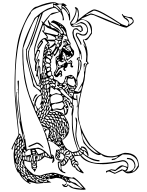

<svg xmlns="http://www.w3.org/2000/svg" viewBox="-20 -1545 1391 1811"><path d="M493.2 -1525.4 534.2 -1509.8H558.6L575.2 -1514.6Q608.4 -1500 608.4 -1488.3H600.6L587.9 -1493.2Q641.6 -1445.3 641.6 -1385.7V-1359.4L632.8 -1348.6Q632.8 -1423.8 571.3 -1466.8L558.6 -1450.2Q575.2 -1417 584 -1359.4L579.1 -1353.5H571.3V-1375Q571.3 -1395.5 546.9 -1434.6L455.1 -1402.3L397.5 -1327.1Q397.5 -1316.4 447.3 -1294.9V-1305.7Q430.7 -1337.9 430.7 -1353.5H439.5Q439.5 -1324.2 525.4 -1278.3L554.7 -1246.1H550.8L451.2 -1316.4Q455.1 -1278.3 493.2 -1278.3Q532.2 -1258.8 562.5 -1224.6L567.4 -1230.5H571.3L575.2 -1224.6V-1235.4Q516.6 -1332 460 -1332Q460 -1342.8 484.4 -1353.5Q608.4 -1311.5 608.4 -1235.4Q624 -1166 645.5 -1138.7V-1127.9L641.6 -1123Q647.5 -1099.6 678.7 -1064.5V-1032.2Q670.9 -1011.7 632.8 -989.3L628.9 -983.4Q616.2 -983.4 616.2 -967.8L604.5 -983.4V-1015.6Q621.1 -1015.6 621.1 -1026.4H616.2L600.6 -1015.6L591.8 -1043H575.2V-1047.9H584V-1053.7H575.2L571.3 -1047.9V-1043L575.2 -1037.1L571.3 -1032.2L584 -1015.6V-1010.7L571.3 -1021.5H567.4L571.3 -1015.6V-1010.7L567.4 -1004.9V-1000Q579.1 -1000 579.1 -989.3H587.9L584 -1004.9V-1010.7H587.9Q605.5 -951.2 621.1 -951.2Q619.1 -903.3 595.7 -903.3L591.8 -897.5V-886.7H604.5L595.7 -876H587.9L575.2 -892.6L579.1 -897.5V-914.1Q525.4 -890.6 525.4 -871.1L508.8 -849.6V-838.9H513.7L546.9 -881.8H554.7L567.4 -865.2L562.5 -860.4V-854.5L567.4 -833L558.6 -822.3H546.9Q546.9 -833 558.6 -833L550.8 -843.8H546.9L521.5 -817.4H501V-828.1Q488.3 -828.1 488.3 -838.9V-860.4Q513.7 -892.6 513.7 -914.1L504.9 -951.2V-1000Q504.9 -1008.8 534.2 -1021.5L542 -1075.2V-1080.1H538.1Q504.9 -1019.5 493.2 -1015.6H484.4L488.3 -1021.5V-1032.2H480.5V-1021.5H476.6V-1032.2H471.7L460 -1026.4L467.8 -1015.6L471.7 -1021.5H476.6V-1015.6Q470.7 -983.4 460 -983.4L463.9 -957L460 -951.2H455.1L460 -924.8L455.1 -918.9L463.9 -897.5L460 -876Q471.7 -876 471.7 -838.9Q488.3 -835 488.3 -800.8L521.5 -785.2Q546.9 -757.8 558.6 -757.8Q586.9 -757.8 595.7 -822.3L645.5 -838.9Q671.9 -838.9 699.2 -790Q719.7 -912.1 719.7 -961.9Q715.8 -983.4 703.1 -983.4V-989.3L708 -994.1Q708 -1003.9 728.5 -1004.9L732.4 -1010.7V-1015.6Q732.4 -1074.2 669.9 -1192.4L662.1 -1235.4Q668 -1278.3 695.3 -1278.3H708Q732.4 -1252 745.1 -1252L749 -1256.8V-1278.3L736.3 -1294.9L669.9 -1289.1Q641.6 -1299.8 641.6 -1332Q695.3 -1401.4 695.3 -1456.1L686.5 -1471.7V-1477.5Q723.6 -1477.5 723.6 -1413.1V-1396.5L715.8 -1359.4H719.7Q836.9 -1456.1 869.1 -1456.1Q918 -1456.1 1128.9 -1316.4L1174.8 -1299.8H1178.7Q1187.5 -1302.7 1195.3 -1327.1Q1192.4 -1348.6 1149.4 -1375L1128.9 -1407.2L1132.8 -1413.1H1136.7Q1136.7 -1389.6 1223.6 -1380.9L1240.2 -1353.5V-1337.9Q1240.2 -1323.2 1174.8 -1284.2Q1128.9 -1284.2 864.3 -1402.3L835.9 -1407.2L749 -1370.1V-1364.3Q847.7 -1350.6 847.7 -1262.7V-1230.5Q806.6 -1166 793.9 -1166H786.1L773.4 -1170.9L769.5 -1166Q803.7 -1107.4 806.6 -1032.2L802.7 -967.8L815.4 -951.2V-946.3L806.6 -935.5L802.7 -940.4Q791 -929.7 777.3 -790Q719.7 -584 719.7 -479.5Q719.7 -335.9 835.9 -173.8Q941.4 -71.3 1017.6 -71.3H1038.1Q1071.3 -71.3 1136.7 -98.6L1158.2 -103.5Q1290 -103.5 1290 25.4Q1255.9 89.8 1190.4 89.8H1182.6Q1167 89.8 1136.7 62.5H1132.8L1062.5 94.7L1013.7 73.2H997.1L984.4 84L980.5 79.1V68.4L1029.3 51.8L1067.4 57.6Q1112.3 14.6 1128.9 14.6H1136.7L1182.6 30.3V8.8Q1169.9 -23.4 1136.7 -23.4Q1015.6 3.9 955.1 3.9Q788.1 3.9 736.3 -77.1L678.7 -71.3Q678.7 -38.1 715.8 -17.6L719.7 3.9V8.8L715.8 14.6V19.5L769.5 84L765.6 89.8H761.7Q691.4 63.5 691.4 36.1Q653.3 36.1 645.5 -34.2L632.8 -44.9Q600.6 19.5 575.2 19.5H558.6V46.9Q570.3 79.1 595.7 79.1V89.8Q525.4 77.1 525.4 -2V-12.7Q525.4 -23.4 558.6 -23.4L584 -55.7V-71.3Q573.2 -98.6 546.9 -98.6V-66.4Q546.9 -55.7 530.3 -55.7Q530.3 -39.1 562.5 -39.1V-34.2L550.8 -28.3Q501 -32.2 501 -71.3L508.8 -120.1V-130.9L550.8 -135.7L546.9 -141.6V-152.3L558.6 -141.6H562.5V-146.5L546.9 -168H538.1L546.9 -152.3H542L488.3 -195.3L493.2 -200.2V-210.9L476.6 -215.8Q476.6 -205.1 488.3 -205.1V-200.2H484.4L434.6 -221.7V-210.9Q451.2 -174.8 463.9 -87.9Q493.2 -87.9 493.2 -34.2V-28.3L476.6 -6.8L471.7 -12.7L480.5 -49.8H467.8V-44.9L401.4 -66.4Q359.4 -23.4 327.1 -23.4V19.5L332 25.4L306.6 79.1Q302.7 62.5 278.3 41L273.4 -12.7L211.9 -28.3L208 -23.4V-17.6Q208 35.2 298.8 100.6L352.5 111.3H360.4Q433.6 84 480.5 84Q505.9 84 584 111.3V116.2H575.2L584 127H587.9L584 122.1V116.2H591.8L662.1 132.8L666 127H669.9Q694.3 127 790 240.2L773.4 245.1Q650.4 245.1 625 202.1L608.4 218.8H595.7Q574.2 218.8 567.4 197.3V191.4H571.3L587.9 202.1Q587.9 191.4 600.6 191.4L604.5 175.8Q569.3 132.8 508.8 132.8L460 143.6L443.4 137.7L447.3 132.8V127L434.6 132.8V137.7H443.4V143.6L430.7 148.4L426.8 143.6H418V148.4L463.9 175.8H460L327.1 186.5L256.8 169.9H252.9V175.8L269.5 180.7L265.6 186.5V191.4Q182.6 150.4 158.2 79.1H154.3V89.8Q108.4 23.4 108.4 -98.6L121.1 -184.6Q109.4 -184.6 95.7 -130.9L87.9 -141.6Q103.5 -184.6 149.4 -264.6L154.3 -269.5V-275.4Q117.2 -603.5 117.2 -710Q117.2 -1113.3 178.7 -1256.8Q269.5 -1482.4 327.1 -1482.4Q427.7 -1525.4 493.2 -1525.4ZM488.3 -1520.5 484.4 -1514.6V-1509.8H504.9V-1514.6ZM125 -656.2 158.2 -291V-286.1Q179.7 -286.1 203.1 -195.3V-189.5H199.2V-200.2H187.5V-173.8H191.4L208 -189.5L211.9 -168L208 -173.8H199.2V-157.2H203.1L215.8 -168L174.8 -339.8Q133.8 -523.4 133.8 -634.8V-677.7H137.7Q137.7 -577.1 166 -398.4H170.9V-409.2Q149.4 -593.8 149.4 -671.9H145.5L149.4 -677.7V-693.4L145.5 -699.2L149.4 -704.1V-725.6L145.5 -779.3L149.4 -785.2H154.3L158.2 -779.3V-774.4L154.3 -640.6Q178.7 -360.4 208 -275.4Q218.8 -242.2 232.4 -130.9Q232.4 -139.6 339.8 -152.3Q398.4 -140.6 460 -60.5V-66.4Q432.6 -218.8 380.9 -344.7Q389.6 -344.7 397.5 -312.5L406.2 -323.2L393.6 -339.8V-344.7Q410.2 -323.2 430.7 -323.2V-318.4Q406.2 -318.4 406.2 -296.9V-291Q417 -291 422.9 -243.2H430.7L443.4 -301.8V-312.5Q429.7 -338.9 393.6 -350.6L389.6 -344.7L380.9 -355.5V-344.7Q216.8 -670.9 203.1 -854.5Q191.4 -941.4 191.4 -1015.6V-1069.3Q191.4 -1150.4 306.6 -1375Q415 -1473.6 480.5 -1477.5V-1514.6H476.6Q269.5 -1467.8 269.5 -1418Q125 -1212.9 125 -774.4ZM525.4 -1493.2 521.5 -1499H513.7V-1493.2Q525.4 -1493.2 554.7 -1456.1Q562.5 -1456.1 562.5 -1471.7L558.6 -1477.5V-1482.4L562.5 -1499L558.6 -1503.9H534.2ZM488.3 -1499 484.4 -1493.2V-1488.3Q519.5 -1472.7 554.7 -1434.6V-1439.5Q515.6 -1499 488.3 -1499ZM567.4 -1488.3V-1477.5Q593.8 -1477.5 625 -1413.1H628.9V-1418Q628.9 -1441.4 579.1 -1488.3ZM252.9 -1047.9Q252.9 -929.7 332 -747.1L356.4 -736.3L364.3 -747.1V-752.9L356.4 -763.7L352.5 -747.1H343.8V-752.9L352.5 -768.6Q352.5 -788.1 332 -828.1L319.3 -822.3V-828.1L327.1 -860.4L323.2 -897.5H319.3V-876H310.5V-924.8L315.4 -946.3L302.7 -983.4L306.6 -1015.6L302.7 -1075.2V-1085Q302.7 -1113.3 380.9 -1327.1L373 -1337.9V-1348.6L389.6 -1332Q457 -1423.8 476.6 -1423.8L534.2 -1434.6V-1439.5Q510.7 -1471.7 488.3 -1471.7Q380.9 -1438.5 380.9 -1413.1L282.2 -1127.9Q253.9 -1078.1 252.9 -1047.9ZM703.1 -1456.1Q703.1 -1395.5 649.4 -1327.1L654.3 -1321.3H678.7Q715.8 -1341.8 715.8 -1418L708 -1456.1ZM793.9 -1407.2V-1402.3H798.8L835.9 -1418Q865.2 -1418 1108.4 -1310.5H1112.3V-1316.4Q911.1 -1445.3 864.3 -1445.3ZM232.4 -1075.2Q232.4 -963.9 290 -795.9Q290 -732.4 352.5 -699.2L356.4 -693.4Q364.3 -693.4 364.3 -710Q364.3 -729.5 327.1 -736.3Q245.1 -918.9 245.1 -1058.6Q306.6 -1218.8 369.1 -1413.1Q350.6 -1413.1 302.7 -1241.2Q243.2 -1079.1 232.4 -1075.2ZM199.2 -1053.7Q199.2 -749 302.7 -543.9Q302.7 -628.9 369.1 -656.2Q364.3 -684.6 294.9 -731.4L228.5 -989.3L224.6 -1080.1Q235.4 -1080.1 298.8 -1256.8L339.8 -1385.7H335.9Q300.8 -1385.7 199.2 -1090.8ZM1158.2 -1385.7V-1380.9Q1199.2 -1363.3 1199.2 -1321.3V-1310.5Q1229.5 -1331.1 1232.4 -1342.8V-1348.6Q1232.4 -1370.1 1158.2 -1385.7ZM669.9 -1316.4V-1310.5H686.5L745.1 -1337.9Q810.5 -1325.2 810.5 -1252Q800.8 -1209 769.5 -1209H761.7Q740.2 -1209 711.9 -1230.5L703.1 -1213.9Q749 -1144.5 749 -1127.9L745.1 -1123H740.2Q740.2 -1137.7 695.3 -1209V-1224.6L703.1 -1235.4H715.8L756.8 -1219.7H765.6Q792 -1219.7 802.7 -1256.8Q802.7 -1318.4 736.3 -1327.1Q693.4 -1305.7 662.1 -1305.7V-1299.8L682.6 -1294.9L723.6 -1305.7H740.2Q761.7 -1292 761.7 -1256.8L740.2 -1241.2L703.1 -1267.6H686.5Q674.8 -1262.7 674.8 -1235.4V-1224.6Q674.8 -1200.2 745.1 -1053.7L752.9 -989.3V-983.4H749L740.2 -1037.1H736.3L732.4 -989.3L728.5 -994.1H715.8V-989.3Q728.5 -968.8 728.5 -940.4L719.7 -865.2Q735.4 -865.2 740.2 -946.3V-957L723.6 -983.4H732.4Q749 -974.6 749 -946.3V-929.7Q749 -902.3 708 -806.6L711.9 -747.1Q711.9 -728.5 682.6 -693.4V-688.5L723.6 -677.7Q752.9 -693.4 752.9 -742.2L715.8 -688.5V-693.4L761.7 -774.4L773.4 -833L769.5 -940.4L782.2 -951.2H790Q777.3 -935.5 777.3 -914.1H773.4L777.3 -871.1H782.2Q782.2 -946.3 802.7 -946.3V-951.2Q802.7 -961.9 790 -961.9L793.9 -1010.7Q793.9 -1067.4 769.5 -1117.2V-1127.9Q777.3 -1127.9 777.3 -1112.3L782.2 -1106.4H786.1V-1112.3Q761.7 -1152.3 761.7 -1170.9Q802.7 -1170.9 831.1 -1224.6L839.8 -1235.4V-1252Q823.2 -1359.4 745.1 -1359.4L678.7 -1316.4ZM530.3 -1327.1 538.1 -1316.4H542L534.2 -1327.1ZM546.9 -1316.4 554.7 -1305.7H558.6L550.8 -1316.4ZM385.7 -1310.5Q310.5 -1108.4 310.5 -1080.1V-1037.1H315.4Q328.1 -1080.1 335.9 -1080.1L332 -1106.4Q364.3 -1187.5 410.2 -1187.5L414.1 -1181.6H422.9V-1187.5H414.1V-1192.4H422.9V-1198.2L377 -1252V-1256.8H393.6V-1299.8ZM397.5 -1310.5 401.4 -1284.2V-1262.7L393.6 -1246.1V-1241.2L513.7 -1213.9H521.5L534.2 -1230.5Q516.6 -1249 426.8 -1284.2ZM546.9 -1299.8 550.8 -1284.2 558.6 -1294.9 554.7 -1299.8ZM562.5 -1299.8 571.3 -1289.1H575.2L567.4 -1299.8ZM562.5 -1284.2 558.6 -1278.3V-1267.6Q575.2 -1267.6 587.9 -1219.7H604.5Q597.7 -1246.1 562.5 -1284.2ZM534.2 -1241.2 538.1 -1235.4V-1219.7Q535.2 -1203.1 504.9 -1203.1L513.7 -1176.8L517.6 -1181.6H525.4L521.5 -1176.8V-1166L542 -1170.9L567.4 -1166L562.5 -1160.2V-1155.3L567.4 -1149.4Q557.6 -1101.6 542 -1101.6L534.2 -1085L554.7 -1075.2L542 -1043V-1032.2H546.9Q546.9 -1050.8 562.5 -1075.2H554.7L584 -1123L575.2 -1160.2H579.1L600.6 -1155.3Q600.6 -1166 584 -1166L591.8 -1176.8L612.3 -1170.9L608.4 -1166V-1155.3L628.9 -1127.9H637.7V-1133.8Q625 -1160.2 612.3 -1160.2L616.2 -1176.8Q616.2 -1211.9 571.3 -1213.9Q571.3 -1203.1 584 -1203.1V-1198.2H571.3L575.2 -1192.4V-1181.6H567.4L571.3 -1176.8V-1170.9H550.8L554.7 -1176.8V-1181.6H525.4V-1192.4L521.5 -1198.2L525.4 -1203.1Q543.9 -1203.1 550.8 -1219.7H554.7L538.1 -1241.2ZM418 -1224.6V-1219.7L430.7 -1198.2V-1187.5L422.9 -1170.9H497.1L504.9 -1181.6Q504.9 -1202.1 418 -1224.6ZM550.8 -1213.9 558.6 -1203.1H562.5V-1213.9ZM534.2 -1198.2V-1192.4L562.5 -1187.5L554.7 -1198.2ZM377 -1166 385.7 -1149.4V-1144.5L339.8 -1075.2Q356.4 -1075.2 356.4 -1064.5V-1058.6L327.1 -972.7H323.2V-983.4L348.6 -1047.9V-1064.5H343.8Q329.1 -1064.5 315.4 -1000V-972.7Q323.2 -972.7 323.2 -957H327.1Q327.1 -978.5 343.8 -989.3Q352.5 -989.3 352.5 -972.7L339.8 -918.9H343.8L348.6 -924.8H352.5L360.4 -908.2V-860.4L356.4 -854.5V-849.6H360.4L373 -854.5V-806.6H377Q377 -1114.3 422.9 -1133.8L426.8 -1138.7V-1144.5L397.5 -1176.8ZM497.1 -1166 504.9 -1149.4 501 -1144.5V-1133.8Q513.7 -1133.8 513.7 -1123V-1112.3L508.8 -1106.4V-1101.6L513.7 -1106.4H525.4V-1095.7L538.1 -1112.3V-1127.9H521.5V-1138.7L530.3 -1155.3V-1160.2Q513.7 -1160.2 513.7 -1170.9ZM430.7 -1160.2Q447.3 -1137.7 447.3 -1117.2V-1106.4L443.4 -1112.3H439.5L443.4 -1095.7Q497.1 -1133.8 497.1 -1149.4L493.2 -1155.3H460ZM530.3 -1133.8H538.1L550.8 -1149.4H554.7V-1160.2H542Q533.2 -1160.2 530.3 -1133.8ZM339.8 -1106.4V-1095.7L377 -1149.4H373Q360.4 -1149.4 339.8 -1106.4ZM595.7 -1149.4V-1138.7L608.4 -1123V-1138.7L600.6 -1149.4ZM546.9 -1127.9V-1123L558.6 -1138.7V-1144.5ZM584 -1144.5 587.9 -1117.2H600.6L591.8 -1144.5ZM426.8 -1127.9V-1117.2H430.7L439.5 -1127.9V-1138.7H434.6ZM410.2 -1095.7 422.9 -1106.4V-1095.7L418 -1080.1H426.8L434.6 -1106.4V-1112.3H430.7L426.8 -1106.4H422.9V-1123Q413.1 -1123 410.2 -1095.7ZM447.3 -1090.8V-1085Q460 -1085 467.8 -1069.3L460 -1043H463.9Q504.9 -1085 504.9 -1117.2V-1123H501Q467.8 -1090.8 447.3 -1090.8ZM604.5 -1112.3V-1095.7H616.2L608.4 -1085L591.8 -1090.8L595.7 -1095.7V-1101.6H575.2V-1095.7L584 -1085L587.9 -1090.8Q587.9 -1077.1 632.8 -1058.6V-1069.3Q612.3 -1069.3 612.3 -1085H625V-1075.2Q637.7 -1075.2 637.7 -1064.5H649.4V-1080.1H641.6L645.5 -1085V-1090.8H632.8V-1095.7H641.6V-1101.6H628.9L616.2 -1095.7Q616.2 -1106.4 637.7 -1106.4V-1117.2H625ZM484.4 -1043 497.1 -1032.2Q521.5 -1072.3 521.5 -1095.7ZM401.4 -1085V-1069.3H406.2L414.1 -1080.1V-1085ZM426.8 -1069.3 434.6 -1058.6H447.3V-1069.3L460 -1058.6V-1069.3L451.2 -1080.1H447.3V-1069.3L434.6 -1080.1ZM397.5 -1047.9V-1037.1L422.9 -1064.5V-1069.3H418ZM649.4 -1058.6V-1047.9L662.1 -1032.2H666V-1037.1Q660.2 -1058.6 654.3 -1058.6ZM430.7 -1053.7V-1043Q418 -1043 418 -1015.6Q445.3 -989.3 460 -989.3L463.9 -994.1V-1010.7L443.4 -1021.5L430.7 -1015.6L426.8 -1021.5V-1032.2L443.4 -1037.1V-1032.2L455.1 -1037.1V-1043L447.3 -1053.7ZM410.2 -1037.1V-1032.2L418 -1043V-1047.9ZM385.7 -1004.9V-1000H389.6L401.4 -1015.6H406.2V-1032.2ZM641.6 -1021.5 632.8 -1004.9 628.9 -1010.7H608.4V-994.1L621.1 -989.3Q649.4 -1006.8 649.4 -1015.6L645.5 -1021.5ZM508.8 -983.4V-978.5H513.7Q515.6 -1000 525.4 -1000L530.3 -994.1V-1000L525.4 -1004.9H534.2V-1010.7H530.3Q508.8 -1001 508.8 -983.4ZM389.6 -983.4V-978.5L397.5 -957H401.4V-967.8H397.5L401.4 -972.7V-994.1H397.5ZM414.1 -994.1V-983.4H410.2Q410.2 -955.1 451.2 -951.2V-961.9H455.1Q445.3 -994.1 418 -994.1ZM517.6 -978.5Q517.6 -967.8 534.2 -967.8V-961.9H525.4V-957Q535.2 -924.8 542 -924.8Q555.7 -924.8 600.6 -957Q600.6 -972.7 584 -972.7L587.9 -978.5V-983.4H571.3L558.6 -967.8H562.5L567.4 -972.7V-967.8L579.1 -972.7H584V-967.8L567.4 -957H562.5L530.3 -972.7V-978.5H542V-983.4H530.3ZM335.9 -972.7 323.2 -924.8 327.1 -881.8H332L343.8 -972.7ZM645.5 -978.5H649.4L662.1 -961.9L658.2 -929.7V-924.8H669.9V-918.9Q669.9 -908.2 658.2 -908.2L645.5 -914.1V-946.3L628.9 -940.4H621.1V-946.3L641.6 -957H645.5L649.4 -951.2H654.3V-957L645.5 -967.8L628.9 -957H621.1V-961.9Q631.8 -961.9 645.5 -978.5ZM406.2 -961.9V-946.3H418V-940.4Q406.2 -940.4 406.2 -929.7L418 -914.1H430.7L451.2 -918.9V-929.7Q449.2 -946.3 418 -946.3Q418 -961.9 410.2 -961.9ZM389.6 -957 385.7 -940.4 389.6 -924.8 397.5 -935.5V-946.3ZM513.7 -957 521.5 -935.5 517.6 -929.7V-918.9H525.4L493.2 -843.8H501Q501 -857.4 525.4 -897.5L530.3 -914.1H554.7V-918.9L521.5 -924.8L525.4 -929.7V-935.5ZM575.2 -935.5 571.3 -929.7V-924.8L584 -929.7V-935.5ZM397.5 -924.8 385.7 -892.6 389.6 -876H380.9V-865.2L389.6 -854.5L401.4 -897.5V-903.3H397.5L401.4 -908.2V-924.8ZM343.8 -908.2V-903.3L335.9 -843.8L352.5 -790H356.4V-795.9L352.5 -881.8V-908.2ZM410.2 -908.2 418 -897.5 422.9 -903.3V-908.2ZM422.9 -892.6V-876H443.4L455.1 -892.6V-897.5L451.2 -903.3V-908.2Q422.9 -903.3 422.9 -892.6ZM534.2 -908.2V-903.3H550.8V-908.2ZM406.2 -892.6 397.5 -860.4 401.4 -854.5H393.6V-849.6L397.5 -833H389.6V-849.6H380.9V-828.1L385.7 -833H389.6V-806.6H397.5L401.4 -828.1L397.5 -833H410.2L406.2 -828.1V-822.3L414.1 -811.5L418 -817.4V-838.9L414.1 -833H410.2L401.4 -854.5Q414.1 -854.5 414.1 -865.2V-881.8ZM426.8 -849.6V-843.8L439.5 -828.1L460 -833V-828.1Q460 -817.4 447.3 -817.4Q447.3 -807.6 467.8 -800.8L480.5 -806.6V-817.4Q480.5 -826.2 460 -833L463.9 -838.9V-865.2L451.2 -871.1Q426.8 -858.4 426.8 -849.6ZM538.1 -854.5H554.7V-865.2H546.9ZM628.9 -828.1V-817.4L632.8 -822.3H637.7L645.5 -811.5V-828.1L641.6 -822.3L637.7 -828.1ZM649.4 -817.4 654.3 -811.5H658.2L666 -822.3L662.1 -828.1H658.2ZM600.6 -817.4V-811.5L604.5 -806.6V-800.8Q591.8 -800.8 591.8 -774.4H608.4L604.5 -779.3V-785.2L608.4 -790V-795.9L604.5 -800.8H612.3V-806.6L604.5 -817.4ZM410.2 -795.9V-785.2H414.1Q439.5 -790 439.5 -800.8L434.6 -806.6H418ZM443.4 -806.6V-800.8L447.3 -795.9L439.5 -785.2L463.9 -779.3V-785.2Q461.9 -795.9 443.4 -806.6ZM625 -806.6 616.2 -790V-768.6Q616.2 -749 669.9 -731.4Q686.5 -736.3 686.5 -752.9L691.4 -747.1H699.2L703.1 -774.4V-779.3H699.2L695.3 -752.9H691.4L674.8 -806.6L658.2 -800.8ZM377 -790V-785.2L385.7 -774.4L389.6 -790H393.6V-774.4L406.2 -779.3V-800.8L393.6 -790L385.7 -800.8ZM364.3 -795.9V-763.7H369.1V-795.9ZM467.8 -795.9V-790Q467.8 -779.3 480.5 -779.3L476.6 -774.4V-768.6L480.5 -763.7H501V-774.4Q488.3 -774.4 471.7 -795.9ZM414.1 -763.7H410.2V-774.4L401.4 -763.7L397.5 -768.6H389.6V-742.2H393.6V-752.9L397.5 -747.1H401.4L406.2 -763.7H410.2V-752.9Q431.6 -752.9 443.4 -779.3H422.9Q414.1 -779.3 414.1 -763.7ZM504.9 -779.3 508.8 -774.4V-757.8H501V-752.9L508.8 -736.3V-725.6H497.1Q497.1 -714.8 521.5 -710V-720.7L525.4 -714.8H538.1V-725.6L542 -720.7L567.4 -725.6L558.6 -736.3H534.2L538.1 -731.4V-725.6H534.2L517.6 -736.3V-747.1H534.2Q534.2 -757.8 521.5 -757.8V-763.7L525.4 -768.6V-774.4ZM439.5 -757.8H447.3L455.1 -768.6L460 -763.7H471.7L463.9 -774.4Q439.5 -768.6 439.5 -757.8ZM373 -768.6V-757.8L385.7 -747.1V-763.7L380.9 -757.8H377V-768.6ZM587.9 -768.6Q587.9 -752.9 571.3 -752.9L579.1 -742.2H604.5V-752.9H587.9V-757.8H612.3V-768.6ZM467.8 -747.1 463.9 -752.9H451.2L455.1 -747.1V-742.2H447.3V-725.6H455.1V-742.2L467.8 -731.4H471.7V-742.2L484.4 -731.4H501V-736.3Q501 -752.9 467.8 -757.8ZM422.9 -742.2V-710H430.7Q443.4 -714.8 443.4 -742.2L434.6 -752.9H430.7ZM542 -752.9 550.8 -742.2H562.5V-747.1ZM373 -747.1 364.3 -731.4 369.1 -714.8H373Q378.9 -714.8 385.7 -736.3ZM410.2 -747.1 406.2 -742.2V-710H418L414.1 -736.3L418 -742.2L414.1 -747.1ZM703.1 -747.1 695.3 -736.3V-725.6L708 -742.2V-747.1ZM587.9 -736.3 591.8 -731.4V-720.7L571.3 -725.6V-714.8L579.1 -704.1H584L612.3 -731.4V-742.2ZM621.1 -742.2Q621.1 -725.6 587.9 -693.4H604.5L600.6 -688.5V-682.6L604.5 -677.7L616.2 -682.6Q616.2 -693.4 604.5 -693.4V-699.2L621.1 -710Q621.1 -677.7 649.4 -677.7V-693.4H645.5L641.6 -688.5H637.7L621.1 -710L628.9 -742.2ZM393.6 -736.3V-710H397.5L401.4 -736.3ZM632.8 -731.4V-714.8H641.6V-731.4ZM674.8 -725.6V-710H682.6V-720.7L686.5 -714.8H691.4L686.5 -731.4ZM476.6 -725.6 484.4 -714.8H488.3L480.5 -725.6ZM645.5 -725.6V-710H654.3V-725.6ZM455.1 -720.7V-714.8L451.2 -661.1L467.8 -650.4L508.8 -667L550.8 -656.2L554.7 -661.1Q554.7 -679.7 501 -710V-699.2H493.2L467.8 -720.7ZM658.2 -720.7V-710H669.9V-720.7ZM534.2 -710V-704.1H550.8L562.5 -710V-714.8H554.7ZM380.9 -710 385.7 -682.6H393.6L389.6 -710ZM397.5 -699.2 401.4 -671.9H406.2Q415 -671.9 418 -699.2H406.2L401.4 -704.1ZM422.9 -699.2Q428.7 -677.7 434.6 -677.7L439.5 -682.6V-704.1H430.7L426.8 -699.2ZM546.9 -699.2Q546.9 -671.9 632.8 -613.3L654.3 -576.2H662.1V-608.4Q612.3 -651.4 575.2 -699.2L571.3 -704.1H567.4ZM641.6 -704.1V-699.2L678.7 -693.4V-704.1ZM369.1 -699.2V-671.9L377 -661.1L380.9 -667L377 -699.2ZM654.3 -688.5V-671.9H662.1V-688.5ZM666 -688.5V-682.6L674.8 -671.9H678.7V-677.7L669.9 -688.5ZM385.7 -677.7V-667L389.6 -650.4H397.5V-671.9ZM406.2 -661.1 410.2 -656.2V-645.5L406.2 -650.4H401.4V-640.6Q411.1 -608.4 418 -608.4V-619.1H422.9L410.2 -645.5H422.9V-677.7ZM430.7 -656.2 434.6 -640.6 430.7 -645.5H426.8V-634.8Q436.5 -602.5 443.4 -602.5L447.3 -629.9L434.6 -634.8V-640.6Q445.3 -640.6 447.3 -661.1L443.4 -677.7Q432.6 -677.7 430.7 -656.2ZM612.3 -677.7V-671.9L616.2 -656.2H625V-667H616.2L621.1 -671.9V-677.7ZM628.9 -671.9Q628.9 -664.1 658.2 -650.4V-645.5H641.6V-656.2H628.9V-645.5L649.4 -634.8H658.2V-645.5H662.1L666 -640.6H669.9V-667ZM715.8 -661.1H678.7L674.8 -634.8V-629.9Q678.7 -613.3 699.2 -613.3H703.1L699.2 -634.8L703.1 -650.4H708L711.9 -559.6V-533.2H703.1L708 -559.6V-565.4L703.1 -602.5H678.7L674.8 -608.4H669.9L666 -559.6L674.8 -548.8V-516.6L666 -458V-393.6Q666 -269.5 719.7 -125H723.6L732.4 -135.7Q691.4 -210.9 691.4 -280.3V-286.1L699.2 -387.7L691.4 -436.5H695.3Q708 -432.6 708 -393.6V-382.8L699.2 -280.3Q699.2 -229.5 732.4 -146.5H736.3Q745.1 -146.5 745.1 -163.1H756.8Q799.8 -163.1 815.4 -82L810.5 -66.4Q877.9 -34.2 918 -34.2V-23.4H914.1Q842.8 -23.4 761.7 -92.8L745.1 -82Q808.6 -6.8 918 -6.8Q1046.9 -10.7 1132.8 -34.2H1141.6Q1173.8 -34.2 1190.4 3.9V25.4Q1185.5 68.4 1166 68.4V73.2H1195.3Q1249 59.6 1249 14.6Q1240.2 -44.9 1174.8 -44.9L1178.7 -49.8V-55.7Q1247.1 -55.7 1256.8 8.8V30.3L1228.5 73.2Q1252 73.2 1282.2 14.6Q1282.2 -48.8 1223.6 -77.1Q1205.1 -87.9 1169.9 -87.9H1136.7L1062.5 -39.1L1034.2 -34.2V-44.9Q1091.8 -53.7 1091.8 -71.3L1042 -60.5H1013.7Q957 -60.5 934.6 -87.9L914.1 -82Q858.4 -85.9 769.5 -195.3Q755.9 -225.6 732.4 -366.2Q711.9 -415 711.9 -484.4Q711.9 -550.8 740.2 -671.9ZM377 -650.4Q387.7 -616.2 397.5 -613.3V-640.6Q385.7 -640.6 385.7 -656.2L380.9 -650.4ZM455.1 -602.5Q458 -570.3 467.8 -570.3Q571.3 -584 571.3 -602.5V-613.3Q571.3 -656.2 504.9 -656.2Q455.1 -643.6 455.1 -619.1ZM332 -656.2V-650.4Q298.8 -619.1 298.8 -591.8H290Q302.7 -656.2 332 -656.2ZM567.4 -650.4V-645.5L571.3 -640.6H579.1V-645.5ZM315.4 -570.3Q315.4 -546.9 339.8 -516.6L369.1 -543.9V-548.8L373 -565.4L356.4 -554.7V-559.6Q373 -587.9 373 -619.1V-645.5Q335.9 -645.5 315.4 -570.3ZM579.1 -629.9 584 -624V-619.1L579.1 -613.3H587.9L575.2 -591.8V-586.9H579.1L600.6 -608.4H608.4V-597.7Q621.1 -597.7 621.1 -586.9L625 -591.8H632.8L628.9 -586.9V-576.2H637.7L645.5 -565.4L641.6 -559.6V-548.8L649.4 -538.1L658.2 -548.8V-554.7Q658.2 -565.4 645.5 -565.4L649.4 -570.3V-576.2H637.7L641.6 -581.1V-591.8L632.8 -602.5Q621.1 -602.5 621.1 -613.3L616.2 -608.4H608.4L612.3 -613.3V-619.1L595.7 -629.9V-613.3H587.9L591.8 -619.1V-624L587.9 -629.9ZM377 -613.3 373 -586.9 389.6 -597.7V-581.1H393.6V-602.5L385.7 -613.3V-597.7H380.9V-613.3ZM401.4 -613.3 397.5 -608.4V-602.5Q404.3 -581.1 410.2 -581.1H414.1V-597.7ZM422.9 -613.3V-586.9L434.6 -570.3V-586.9L430.7 -613.3ZM443.4 -597.7V-591.8L447.3 -565.4L443.4 -570.3H439.5L434.6 -565.4V-559.6Q440.4 -533.2 447.3 -533.2L451.2 -538.1V-533.2L443.4 -516.6V-501H455.1L451.2 -495.1V-490.2L467.8 -484.4L504.9 -490.2V-495.1L484.4 -501L480.5 -495.1H476.6L455.1 -501V-505.9L463.9 -522.5L460 -543.9L455.1 -538.1H451.2L447.3 -565.4H455.1Q450.2 -597.7 443.4 -597.7ZM591.8 -591.8 584 -576.2V-570.3H591.8L587.9 -565.4V-548.8L591.8 -554.7H600.6L595.7 -548.8V-533.2L612.3 -548.8V-554.7H600.6L604.5 -559.6V-576.2L600.6 -570.3H591.8L600.6 -586.9L595.7 -591.8ZM604.5 -591.8V-586.9L625 -538.1Q625 -458 587.9 -458V-452.1Q629.9 -392.6 632.8 -350.6V-329.1Q632.8 -265.6 567.4 -221.7V-215.8Q593.8 -142.6 637.7 -125L662.1 -109.4L715.8 -120.1Q658.2 -261.7 658.2 -372.1V-447.3L654.3 -468.8L662.1 -527.3Q637.7 -527.3 625 -576.2L608.4 -591.8ZM397.5 -581.1 393.6 -576.2V-570.3Q393.6 -543.9 406.2 -543.9V-538.1L397.5 -522.5V-505.9H401.4Q410.2 -505.9 418 -538.1L406.2 -548.8L410.2 -554.7V-559.6ZM504.9 -565.4V-570.3Q467.8 -557.6 467.8 -548.8Q470.7 -516.6 480.5 -516.6H484.4L517.6 -522.5L550.8 -516.6Q570.3 -516.6 584 -554.7Q576.2 -581.1 562.5 -581.1Q553.7 -572.3 504.9 -565.4ZM414.1 -576.2V-570.3L418 -543.9H426.8L430.7 -565.4L418 -576.2ZM377 -565.4V-559.6L380.9 -554.7V-548.8L377 -533.2L380.9 -538.1H385.7V-527.3H377V-522.5L385.7 -511.7L397.5 -538.1Q389.6 -538.1 389.6 -565.4H385.7V-554.7H380.9V-565.4ZM306.6 -548.8V-538.1Q311.5 -498 323.2 -495.1L332 -505.9L315.4 -548.8ZM662.1 -548.8V-543.9L666 -522.5H669.9V-543.9L666 -548.8ZM422.9 -527.3V-505.9H426.8L430.7 -511.7L434.6 -527.3H439.5L434.6 -543.9ZM584 -538.1V-527.3Q595.7 -500 595.7 -473.6Q608.4 -479.5 608.4 -505.9V-522.5ZM364.3 -533.2 327.1 -490.2H335.9L327.1 -468.8L332 -462.9H335.9Q337.9 -484.4 348.6 -484.4V-495.1H339.8L352.5 -511.7H356.4L352.5 -505.9V-495.1L377 -505.9Q377 -522.5 364.3 -522.5L369.1 -527.3V-533.2ZM612.3 -522.5V-516.6H621.1V-533.2ZM550.8 -505.9 513.7 -511.7H480.5V-505.9Q579.1 -487.3 579.1 -462.9H587.9V-473.6L579.1 -516.6ZM373 -473.6Q391.6 -484.4 393.6 -495.1V-511.7Q373 -495.1 373 -473.6ZM397.5 -462.9 380.9 -430.7H393.6V-425.8Q373 -425.8 373 -398.4H369.1V-409.2H356.4Q356.4 -401.4 373 -393.6Q388.7 -398.4 397.5 -430.7L393.6 -436.5L406.2 -452.1V-462.9H397.5Q418 -491.2 418 -505.9H414.1Q397.5 -505.9 389.6 -462.9ZM410.2 -452.1Q425.8 -464.8 439.5 -495.1V-505.9Q419.9 -505.9 410.2 -452.1ZM348.6 -462.9H364.3L369.1 -490.2H360.4Q351.6 -490.2 348.6 -462.9ZM501 -484.4 513.7 -468.8H521.5L530.3 -479.5L513.7 -490.2ZM439.5 -484.4V-479.5L447.3 -468.8H471.7V-473.6L443.4 -484.4ZM534.2 -484.4 538.1 -479.5V-473.6L534.2 -468.8V-462.9H554.7ZM476.6 -479.5 484.4 -468.8H501L493.2 -479.5ZM558.6 -473.6 571.3 -458H575.2L562.5 -473.6ZM364.3 -441.4H373Q379.9 -441.4 385.7 -468.8H377Q367.2 -468.8 364.3 -441.4ZM426.8 -462.9V-452.1L447.3 -447.3H460Q455.1 -462.9 434.6 -462.9ZM463.9 -462.9V-458Q467.8 -441.4 488.3 -441.4H497.1L480.5 -462.9ZM497.1 -462.9V-458L508.8 -441.4H521.5Q513.7 -462.9 497.1 -462.9ZM517.6 -462.9 534.2 -436.5H550.8L525.4 -462.9ZM339.8 -458V-441.4H352.5L360.4 -452.1V-458ZM550.8 -452.1Q557.6 -425.8 575.2 -425.8V-436.5L595.7 -415V-425.8L579.1 -452.1H575.2L571.3 -447.3L567.4 -452.1ZM406.2 -436.5Q406.2 -423.8 443.4 -419.9V-425.8Q436.5 -447.3 414.1 -447.3ZM447.3 -441.4V-436.5Q447.3 -423.8 476.6 -419.9V-425.8L463.9 -441.4ZM356.4 -425.8V-415H360.4L377 -430.7V-436.5H364.3ZM480.5 -436.5V-430.7L493.2 -415H504.9V-425.8L497.1 -436.5ZM508.8 -430.7V-425.8Q508.8 -416 530.3 -409.2V-419.9L521.5 -430.7ZM534.2 -425.8Q541 -398.4 558.6 -398.4V-425.8ZM397.5 -419.9V-415Q397.5 -404.3 426.8 -398.4V-409.2L410.2 -419.9ZM562.5 -419.9 579.1 -387.7 584 -393.6H591.8Q591.8 -361.3 604.5 -361.3V-372.1Q604.5 -399.4 584 -409.2L575.2 -419.9ZM430.7 -415V-404.3L463.9 -387.7V-393.6Q458 -415 451.2 -415ZM463.9 -415V-409.2Q471.7 -384.8 480.5 -382.8H488.3Q484.4 -415 476.6 -415ZM497.1 -409.2Q504.9 -387.7 521.5 -387.7V-393.6L508.8 -409.2ZM600.6 -409.2 612.3 -393.6 608.4 -409.2ZM393.6 -404.3 389.6 -398.4V-387.7L418 -377Q410.2 -396.5 393.6 -404.3ZM525.4 -404.3V-393.6L538.1 -377H542L538.1 -404.3ZM418 -393.6Q425.8 -374 443.4 -366.2L447.3 -372.1V-377L430.7 -393.6ZM493.2 -393.6V-377L504.9 -361.3H508.8Q508.8 -388.7 497.1 -393.6ZM546.9 -393.6V-361.3L554.7 -350.6V-366.2L550.8 -393.6ZM562.5 -393.6 558.6 -387.7V-382.8Q571.3 -370.1 571.3 -344.7H575.2L579.1 -350.6H584V-344.7L579.1 -323.2H587.9L584 -296.9L587.9 -291L575.2 -286.1L571.3 -301.8L579.1 -312.5V-318.4H571.3L562.5 -307.6V-296.9H571.3V-291L558.6 -286.1Q558.6 -301.8 538.1 -301.8Q538.1 -323.2 530.3 -323.2L525.4 -318.4Q525.4 -344.7 517.6 -344.7V-318.4Q530.3 -318.4 530.3 -286.1H521.5Q521.5 -307.6 513.7 -307.6V-275.4H517.6V-286.1H521.5Q521.5 -269.5 534.2 -269.5L530.3 -264.6V-237.3Q542 -243.2 542 -269.5L534.2 -280.3H530.3L534.2 -296.9H546.9V-275.4L558.6 -286.1V-275.4H562.5L575.2 -286.1V-275.4L579.1 -280.3H587.9V-275.4L584 -269.5V-264.6L587.9 -258.8L575.2 -248H571.3L579.1 -269.5H571.3Q554.7 -258.8 554.7 -237.3L558.6 -243.2H567.4V-237.3L562.5 -232.4V-226.6H567.4L600.6 -264.6H591.8L608.4 -291L604.5 -296.9L616.2 -334V-339.8H612.3V-329.1H608.4Q608.4 -355.5 600.6 -355.5H595.7V-334L604.5 -318.4L600.6 -296.9L604.5 -291L600.6 -286.1H591.8L595.7 -291L591.8 -296.9V-301.8L595.7 -323.2H587.9L591.8 -355.5V-361.3H587.9V-350.6H584V-382.8H575.2V-372.1H571.3Q571.3 -393.6 562.5 -393.6ZM373 -387.7 369.1 -382.8V-377L373 -372.1H377L380.9 -377Q380.9 -363.3 410.2 -355.5V-361.3Q410.2 -373 373 -387.7ZM451.2 -382.8V-372.1Q451.2 -359.4 471.7 -355.5V-377ZM513.7 -382.8Q513.7 -353.5 530.3 -344.7V-355.5L525.4 -382.8ZM608.4 -382.8Q616.2 -339.8 625 -339.8L628.9 -344.7Q619.1 -382.8 612.3 -382.8ZM414.1 -372.1V-366.2L430.7 -344.7H439.5L443.4 -350.6H447.3L455.1 -339.8V-344.7L451.2 -361.3H443.4V-350.6L422.9 -372.1ZM476.6 -372.1V-355.5L488.3 -339.8H493.2Q493.2 -367.2 480.5 -372.1ZM534.2 -372.1V-329.1Q542 -329.1 542 -312.5L550.8 -301.8L558.6 -312.5Q550.8 -312.5 550.8 -334H542V-361.3ZM558.6 -361.3 554.7 -329.1 558.6 -323.2H567.4V-350.6ZM497.1 -350.6Q502.9 -329.1 508.8 -329.1L513.7 -334V-350.6H504.9L501 -355.5ZM460 -350.6V-344.7L463.9 -329.1H476.6V-334L471.7 -350.6ZM439.5 -339.8V-334L447.3 -323.2V-329.1ZM451.2 -334V-312.5H460V-334ZM480.5 -334Q485.4 -307.6 493.2 -307.6L497.1 -312.5V-334ZM463.9 -323.2V-296.9H476.6L455.1 -264.6V-248H463.9L460 -243.2V-237.3L484.4 -221.7Q479.5 -248 463.9 -248L467.8 -253.9V-258.8L463.9 -275.4L467.8 -269.5H471.7L476.6 -275.4V-258.8H484.4V-275.4H476.6V-280.3L480.5 -286.1V-291Q474.6 -323.2 467.8 -323.2ZM501 -323.2V-296.9H508.8V-323.2ZM616.2 -323.2V-296.9L625 -307.6V-323.2ZM447.3 -291H455.1L447.3 -275.4V-269.5L460 -286.1L455.1 -301.8ZM484.4 -301.8V-286.1Q493.2 -286.1 493.2 -258.8L497.1 -264.6H501V-258.8L497.1 -253.9L501 -237.3H504.9L508.8 -264.6L497.1 -301.8ZM752.9 -291Q752.9 -192.4 873 -109.4L914.1 -92.8L823.2 -173.8Q791 -214.8 752.9 -291ZM195.3 -286.1V-280.3L208 -232.4H211.9V-243.2L199.2 -286.1ZM162.1 -269.5 154.3 -248V-243.2H158.2L174.8 -264.6L170.9 -269.5ZM517.6 -269.5 504.9 -221.7 508.8 -215.8H517.6L513.7 -243.2V-248H517.6V-237.3H521.5L525.4 -264.6L521.5 -269.5ZM546.9 -264.6V-248L554.7 -258.8V-264.6ZM434.6 -248V-243.2L447.3 -258.8H443.4ZM484.4 -253.9V-243.2L493.2 -232.4H497.1V-237.3L493.2 -253.9ZM174.8 -248 170.9 -243.2V-221.7L182.6 -237.3ZM434.6 -237.3V-226.6L463.9 -215.8L447.3 -243.2ZM145.5 -226.6V-195.3H154.3V-189.5Q141.6 -189.5 141.6 -178.7V-168H149.4Q159.2 -168 162.1 -195.3H154.3L166 -237.3H154.3ZM538.1 -237.3V-221.7L550.8 -215.8V-237.3ZM525.4 -232.4V-226.6L530.3 -221.7V-215.8L521.5 -205.1H517.6L521.5 -200.2V-189.5L504.9 -205.1H501L521.5 -178.7V-189.5H525.4L538.1 -178.7H542L530.3 -210.9L534.2 -226.6L530.3 -232.4ZM488.3 -226.6 501 -210.9H504.9L493.2 -226.6ZM133.8 -221.7 121.1 -200.2 125 -184.6H128.9V-200.2H133.8V-184.6L141.6 -195.3V-200.2H133.8V-210.9L137.7 -215.8V-221.7ZM166 -189.5H178.7L182.6 -215.8H178.7Q168.9 -215.8 166 -189.5ZM538.1 -210.9V-200.2L550.8 -184.6H554.7V-189.5Q548.8 -210.9 542 -210.9ZM323.2 -200.2H332Q354.5 -200.2 389.6 -157.2V-152.3H385.7Q343.8 -189.5 327.1 -189.5L252.9 -157.2L249 -163.1V-168ZM166 -173.8V-152.3Q174.8 -154.3 182.6 -178.7L178.7 -184.6H174.8ZM558.6 -178.7 554.7 -173.8V-168L567.4 -157.2H571.3L567.4 -163.1V-173.8L579.1 -163.1V-178.7H571.3L567.4 -173.8H562.5ZM128.9 -173.8 125 -146.5V-135.7L137.7 -152.3V-173.8ZM182.6 -157.2V-135.7L195.3 -146.5V-135.7H199.2V-141.6L195.3 -168H191.4ZM145.5 -152.3V-125L162.1 -146.5V-152.3L154.3 -163.1ZM584 -157.2V-141.6H591.8V-146.5ZM166 -135.7V-114.3L178.7 -125V-103.5L187.5 -114.3V-130.9L182.6 -125H178.7V-152.3ZM749 -152.3V-141.6Q749 -132.8 793.9 -120.1L802.7 -109.4V-114.3Q772.5 -152.3 752.9 -152.3ZM567.4 -146.5V-141.6L571.3 -135.7V-130.9H558.6L562.5 -103.5H575.2Q575.2 -116.2 600.6 -141.6Q579.1 -138.7 579.1 -125H571.3L575.2 -130.9V-146.5ZM315.4 -141.6V-135.7L339.8 -92.8H352.5L397.5 -109.4Q367.2 -141.6 319.3 -141.6ZM133.8 -135.7Q133.8 -125 121.1 -125V-87.9Q128.9 -87.9 128.9 -120.1H133.8V-109.4H141.6V-125ZM203.1 -125 211.9 -114.3H224.6V-120.1L211.9 -135.7ZM215.8 -103.5 219.7 -77.1H224.6L273.4 -87.9V-92.8L265.6 -135.7Q247.1 -135.7 215.8 -103.5ZM740.2 -135.7 736.3 -130.9V-125Q740.2 -109.4 761.7 -109.4H765.6Q765.6 -119.1 740.2 -135.7ZM282.2 -130.9 290 -114.3 286.1 -109.4V-98.6L310.5 -103.5Q310.5 -114.3 290 -114.3V-120.1H306.6V-130.9ZM542 -130.9V-120.1L554.7 -103.5L558.6 -109.4V-114.3L546.9 -130.9ZM579.1 -92.8 584 -87.9H587.9Q601.6 -120.1 621.1 -120.1V-130.9H612.3Q579.1 -126 579.1 -92.8ZM145.5 -92.8H154.3L162.1 -114.3V-125H158.2Q145.5 -120.1 145.5 -92.8ZM517.6 -125 538.1 -103.5H542Q538.1 -125 517.6 -125ZM723.6 -120.1V-109.4L740.2 -87.9H745.1L752.9 -98.6L728.5 -120.1ZM769.5 -120.1V-103.5Q769.5 -89.8 806.6 -71.3V-77.1Q799.8 -100.6 777.3 -120.1ZM595.7 -87.9H600.6Q629.9 -87.9 637.7 -114.3H621.1ZM149.4 -87.9V-71.3L158.2 -60.5L162.1 -87.9L166 -82H170.9L174.8 -87.9V-109.4H170.9Q162.1 -109.4 162.1 -87.9ZM195.3 -109.4 191.4 -82 211.9 -71.3V-98.6L203.1 -109.4ZM315.4 -109.4Q321.3 -87.9 327.1 -87.9L323.2 -82V-77.1L332 -66.4V-77.1H335.9V-66.4L327.1 -28.3Q348.6 -32.2 348.6 -60.5L343.8 -82L339.8 -77.1H335.9Q323.2 -109.4 315.4 -109.4ZM513.7 -109.4V-98.6Q525.4 -98.6 542 -71.3V-82L521.5 -109.4ZM591.8 -82V-77.1Q617.2 -77.1 637.7 -60.5Q637.7 -77.1 658.2 -77.1V-82L649.4 -109.4H645.5Q637.7 -109.4 637.7 -87.9ZM703.1 -92.8H699.2V-103.5H682.6V-92.8L691.4 -82H703.1V-92.8L715.8 -82H728.5V-87.9L719.7 -109.4H711.9Q703.1 -109.4 703.1 -92.8ZM133.8 -71.3 128.9 -77.1H125L121.1 -71.3L125 -49.8H133.8Q133.8 -71.3 141.6 -71.3V-103.5Q133.8 -103.5 133.8 -71.3ZM401.4 -98.6Q407.2 -71.3 414.1 -71.3H422.9V-87.9L410.2 -103.5L406.2 -98.6ZM658.2 -103.5V-98.6L674.8 -77.1H682.6Q675.8 -103.5 658.2 -103.5ZM182.6 -98.6V-87.9H178.7L182.6 -71.3H187.5V-98.6ZM286.1 -77.1V-71.3H290Q290 -87.9 298.8 -87.9H306.6Q315.4 -87.9 315.4 -66.4H319.3V-82L302.7 -98.6H298.8ZM380.9 -92.8Q387.7 -71.3 393.6 -71.3H397.5V-98.6H393.6ZM369.1 -87.9V-82L373 -55.7L380.9 -66.4V-77.1L373 -87.9ZM513.7 -87.9 530.3 -60.5H534.2V-66.4L521.5 -87.9ZM269.5 -82Q278.3 -28.3 286.1 -28.3L290 -34.2L282.2 -66.4V-82ZM294.9 -66.4 298.8 -23.4H302.7L310.5 -34.2V-71.3L302.7 -82Q294.9 -82 294.9 -66.4ZM352.5 -82V-39.1H356.4L369.1 -49.8L360.4 -82ZM430.7 -82 426.8 -66.4 443.4 -60.5V-66.4ZM467.8 -82V-77.1L480.5 -60.5V-66.4ZM170.9 -77.1V-71.3L174.8 -44.9Q166 -44.9 166 -60.5H162.1V-49.8H158.2L166 -23.4L154.3 -34.2V-28.3L162.1 3.9H158.2L154.3 -2H149.4V8.8L162.1 30.3H158.2L154.3 25.4H149.4V36.1Q156.2 57.6 162.1 57.6H170.9L162.1 36.1L166 30.3V14.6L162.1 8.8V3.9H170.9L166 -23.4H178.7V-34.2L174.8 -39.1V-44.9L187.5 -49.8L178.7 -77.1ZM211.9 -60.5 215.8 -34.2 224.6 -44.9V-71.3H219.7ZM232.4 -71.3 228.5 -44.9V-39.1L236.3 -28.3H241.2V-60.5ZM245.1 -60.5V-34.2L252.9 -23.4H256.8V-49.8L252.9 -55.7L256.8 -60.5V-71.3H252.9ZM508.8 -71.3V-60.5L525.4 -39.1H530.3Q517.6 -56.6 517.6 -71.3ZM591.8 -71.3 587.9 -66.4V-60.5Q616.2 -60.5 616.2 -39.1L628.9 -44.9V-60.5ZM641.6 -60.5 645.5 -44.9H654.3V-55.7Q666 -55.7 666 -66.4V-71.3H654.3ZM141.6 -66.4V-60.5L145.5 -34.2H149.4V-44.9H154.3ZM195.3 -66.4V-44.9L208 -28.3V-55.7L199.2 -66.4ZM261.7 -66.4V-49.8L265.6 -23.4H273.4Q273.4 -62.5 261.7 -66.4ZM315.4 -39.1V-34.2H323.2L327.1 -55.7ZM591.8 -55.7 587.9 -49.8V-44.9L608.4 -17.6L612.3 -23.4V-34.2Q610.4 -44.9 591.8 -55.7ZM654.3 -34.2V-28.3H658.2L678.7 -39.1L674.8 -55.7H669.9ZM133.8 -44.9V-17.6L145.5 -2V-12.7Q145.5 -40 133.8 -44.9ZM187.5 -39.1V-34.2L191.4 -17.6L187.5 -23.4H182.6L178.7 -6.8L182.6 8.8H174.8V19.5L178.7 25.4V30.3H170.9V36.1L182.6 57.6H174.8V68.4L187.5 84L182.6 89.8V94.7Q182.6 107.4 203.1 111.3V105.5Q203.1 94.7 187.5 94.7V89.8H195.3V79.1L182.6 57.6H191.4V41Q178.7 41 178.7 30.3H191.4V25.4L187.5 19.5V14.6H199.2Q199.2 30.3 208 30.3H211.9L208 3.9H203.1V14.6H199.2L191.4 -17.6H199.2ZM575.2 -28.3 584 3.9H587.9L595.7 -6.8V-17.6L584 -34.2L579.1 -28.3ZM658.2 -2H666L691.4 -28.3H669.9Q661.1 -28.3 658.2 -2ZM278.3 -23.4V-6.8L298.8 -12.7L290 -23.4ZM306.6 -12.7 310.5 -6.8H315.4L323.2 -17.6L319.3 -23.4H315.4ZM550.8 -17.6V-12.7L554.7 3.9H562.5V-6.8L554.7 -17.6ZM567.4 -17.6V14.6H571.3L579.1 3.9L575.2 -17.6ZM666 14.6 674.8 25.4H678.7Q678.7 -2 686.5 -2H699.2L711.9 8.8V-12.7L699.2 -17.6Q683.6 -17.6 666 14.6ZM538.1 -12.7 534.2 -6.8V-2Q534.2 39.1 554.7 57.6Q550.8 -12.7 538.1 -12.7ZM125 -6.8V3.9Q134.8 46.9 141.6 46.9H145.5L128.9 -6.8ZM133.8 -2 141.6 25.4H145.5V8.8ZM282.2 -2 290 8.8H310.5L319.3 -2ZM682.6 8.8V14.6Q718.8 68.4 736.3 68.4Q711.9 17.6 695.3 8.8ZM282.2 14.6Q282.2 25.4 306.6 36.1L319.3 30.3V14.6H315.4L310.5 19.5L290 14.6ZM1062.5 68.4 1021.5 57.6Q1021.5 70.3 1062.5 84H1067.4L1128.9 51.8L1162.1 62.5L1178.7 41Q1157.2 25.4 1136.7 25.4H1132.8L1067.4 68.4ZM195.3 30.3V36.1L203.1 51.8H195.3V57.6L208 79.1H199.2V84Q206.1 105.5 228.5 105.5L208 79.1H211.9L215.8 84H219.7V62.5H211.9L215.8 57.6V46.9Q215.8 37.1 195.3 30.3ZM286.1 36.1 294.9 46.9H319.3V36.1L315.4 41H306.6ZM219.7 46.9V51.8L232.4 68.4V57.6L224.6 46.9ZM162.1 62.5V68.4L170.9 79.1V73.2ZM241.2 68.4 256.8 84V79.1L245.1 68.4ZM224.6 73.2Q230.5 94.7 236.3 94.7H245.1V89.8L232.4 73.2ZM252.9 89.8 261.7 100.6H269.5L261.7 89.8ZM426.8 94.7V100.6H443.4V94.7ZM451.2 94.7 447.3 100.6V105.5L460 111.3L471.7 105.5V100.6ZM493.2 94.7V105.5H513.7V100.6ZM232.4 100.6 245.1 116.2H261.7Q256.8 100.6 236.3 100.6ZM265.6 105.5V116.2Q276.4 116.2 286.1 137.7H298.8L294.9 143.6V148.4H302.7V154.3H286.1Q286.1 137.7 265.6 137.7L269.5 132.8V127L265.6 122.1H245.1V132.8L273.4 154.3L306.6 169.9V165L302.7 159.2V154.3H315.4Q315.4 169.9 323.2 169.9H339.8V159.2H327.1V154.3H343.8V143.6H323.2L327.1 148.4V154.3H315.4Q315.4 143.6 302.7 143.6V132.8L323.2 137.7H327.1V132.8L306.6 127L302.7 132.8H298.8Q298.8 122.1 282.2 122.1L286.1 116.2V111.3L282.2 105.5ZM377 122.1V132.8H385.7L389.6 127H393.6L401.4 137.7V143.6L389.6 148.4L380.9 137.7L377 143.6L369.1 132.8L352.5 137.7Q352.5 122.1 315.4 111.3V116.2L339.8 137.7Q352.5 137.7 352.5 148.4H356.4L377 143.6L385.7 154.3V148.4L389.6 154.3H393.6L414.1 148.4V137.7H401.4V132.8L410.2 122.1L422.9 116.2L426.8 122.1H443.4L451.2 111.3H434.6L430.7 116.2H426.8V105.5H418Q404.3 127 393.6 127L389.6 122.1V116.2Q406.2 116.2 406.2 105.5H397.5ZM476.6 105.5V116.2H480.5L488.3 105.5ZM211.9 111.3Q232.4 143.6 241.2 143.6H249V137.7Q236.3 137.7 236.3 122.1Q236.3 112.3 215.8 111.3ZM294.9 111.3 302.7 122.1H310.5L302.7 111.3ZM534.2 111.3 542 122.1H550.8L542 111.3ZM187.5 116.2V122.1L232.4 165V154.3Q232.4 141.6 211.9 137.7L215.8 132.8V127L211.9 122.1H208V127L211.9 132.8H208ZM360.4 116.2V127H364.3L373 116.2ZM567.4 127V137.7H579.1L571.3 127ZM587.9 132.8V137.7Q600.6 137.7 600.6 154.3L604.5 159.2H612.3L616.2 154.3H621.1L632.8 169.9V154.3L616.2 148.4V154.3Q604.5 154.3 604.5 132.8ZM632.8 137.7V143.6Q632.8 168 691.4 180.7Q746.1 229.5 765.6 229.5Q695.3 137.7 654.3 137.7ZM348.6 154.3Q350.6 169.9 380.9 169.9L385.7 165V159.2H380.9L369.1 165L373 159.2V154.3ZM385.7 169.9V175.8H389.6L414.1 169.9H422.9V154.3ZM608.4 169.9Q608.4 202.1 591.8 202.1V208H604.5Q616.2 208 616.2 191.4L669.9 223.6L745.1 234.4H749V229.5L649.4 175.8L637.7 180.7L608.4 165ZM323.2 175.8V180.7H352.5V175.8Z"/></svg>

Font: EG Dragon Caps 
Style: Regular
Weight: 400
Designer: Bill Roach / W.K. Roach
Version: Version 1.00 April 18, 2012, initial release